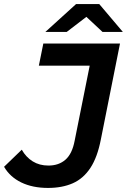

<svg xmlns="http://www.w3.org/2000/svg" viewBox="-65 -914 624 944"><path d="M171 10Q95 10 39.5 -17Q-16 -44 -45 -94L42 -178Q63 -141 96 -120.5Q129 -100 173 -100Q224 -100 257 -129Q290 -158 302 -222L376 -591H126L148 -700H525L431 -229Q414 -141 379.5 -88.5Q345 -36 293 -13Q241 10 171 10ZM158 -757 309 -894H423L539 -757H439L316 -872H413L263 -757Z"/></svg>

Font: MOST Montserrat SemiBold
Style: Italic
Weight: 600
Italic angle: -11.3°
Designer: Julieta Ulanovsky
Foundry: Julieta Ulanovsky
Version: Version 8.000;March 11, 2024;FontCreator 15.0.0.2926 64-bit